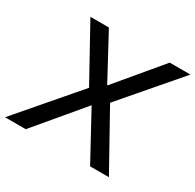

<svg xmlns="http://www.w3.org/2000/svg" viewBox="-183 -874 1063 1044"><g transform="rotate(30 348.5 -352.5)"><path d="M-30 0 301 -385V-339L99 -705H215L370 -417H356L597 -705H727L409 -335V-383L622 0H504L338 -305H356L100 0Z"/></g></svg>

Font: Nunito Sans 10pt SemiBold
Style: Italic
Weight: 600
Italic angle: -9°
Designer: Vernon Adams
Foundry: Vernon Adams
Version: Version 3.101;gftools[0.9.27]